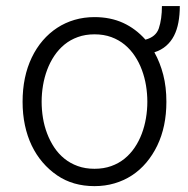

<svg xmlns="http://www.w3.org/2000/svg" viewBox="-20 -610 627 641"><path d="M85.9 -417.6Q101.2 -449.6 122.7 -474.6Q144.2 -499.6 170.8 -517Q197.4 -534.4 228.9 -543.7Q260.3 -552.9 295.5 -552.9Q348.7 -552.9 391 -533.6Q433.2 -514.2 465.6 -477.6Q500.7 -486.9 510.3 -515.6Q520.6 -546.5 520.6 -589.8H580.3Q580.3 -560.4 575.6 -535.3Q571 -510.3 560.9 -490.6Q550.8 -470.9 534.6 -456.9Q518.5 -442.8 495.4 -435.4Q514.6 -400.9 525 -360.3Q535.5 -319.6 535.5 -270.2Q535.5 -187.1 505 -123.9Q489.7 -92.3 468.4 -67.1Q447.1 -41.9 420.5 -24.5Q393.8 -7.1 362.4 2.1Q331 11.4 295.5 11.4Q223.4 11.4 170.8 -24.5Q143.8 -43 122.3 -68Q100.9 -93 85.9 -124.1Q71 -155.2 63.2 -191.9Q55.4 -228.7 55.4 -270.2Q55.4 -353.7 85.9 -417.6ZM119 -270.2Q119 -243.3 123.4 -216.3Q127.8 -189.3 137.3 -164.4Q146.7 -139.6 160.9 -118.1Q175.1 -96.6 194.8 -80.6Q214.5 -64.6 239.5 -55.6Q264.6 -46.5 295.5 -46.5Q326 -46.5 351 -55.4Q376.1 -64.3 395.6 -80.1Q415.1 -95.9 429.5 -117.2Q443.9 -138.5 453.3 -163.4Q462.7 -188.2 467.3 -215.6Q471.9 -242.9 471.9 -270.2Q471.9 -297.2 467.5 -324.2Q463.1 -351.2 453.8 -376.2Q444.6 -401.3 430.2 -422.9Q415.8 -444.6 396.3 -460.8Q376.8 -476.9 351.6 -486.2Q326.3 -495.4 295.5 -495.4Q264.9 -495.4 239.9 -486.3Q214.8 -477.3 195.3 -461.3Q175.8 -445.3 161.4 -423.8Q147 -402.3 137.6 -377.3Q128.2 -352.3 123.6 -324.9Q119 -297.6 119 -270.2Z"/></svg>

Font: Inter P Light
Style: Regular
Weight: 300
Designer: Rasmus Andersson
Foundry: rsms
Version: Version 3.018;git-588b23468